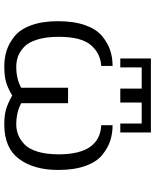

<svg xmlns="http://www.w3.org/2000/svg" viewBox="66 -774 725 897"><g transform="rotate(90 428.5 -325.5)"><path d="M253 -525V-668H599V-525H557V-625H459V-525H394V-625H295V-525ZM79 -234Q79 -308 97.5 -360.5Q116 -413 148 -439.5Q180 -466 214 -477.5Q248 -489 288 -489V-436Q231 -433 191.5 -388.5Q152 -344 152 -237Q152 -178 165 -136.5Q178 -95 200 -75Q222 -55 244 -47Q266 -39 292 -39Q349 -39 390 -62V-281H462V-62Q505 -39 561 -39Q586 -39 608.5 -47.5Q631 -56 653 -76Q675 -96 688 -137Q701 -178 701 -237Q701 -429 565 -436V-489Q604 -489 637.5 -478Q671 -467 703.5 -441Q736 -415 755 -362.5Q774 -310 774 -235Q774 -121 722.5 -52Q671 17 562 17Q519 17 491.5 9Q464 1 426 -20Q391 1 362 9Q333 17 290 17Q250 17 216 6Q182 -5 149.5 -31Q117 -57 98 -109Q79 -161 79 -234Z"/></g></svg>

Font: Coval
Style: ExtraLight
Weight: 250
Foundry: Context Ltd
Version: Version 001.000